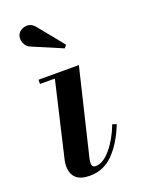

<svg xmlns="http://www.w3.org/2000/svg" viewBox="-136 -763 623 837"><g transform="rotate(-20 175.0 -344.5)"><path d="M86 -606Q62 -614 53.8 -637Q45.5 -660 57 -678.5Q67 -695 92.2 -698.5Q117.5 -702 137 -677L230 -562.5L219 -549.5ZM319 -161.5Q289 -84.5 243.5 -37.2Q198 10 133 10Q49 10 49 -65.5Q49 -78 52 -91.5L133.5 -440.5H64.5V-460H252L155.5 -58.5Q153.5 -47.5 153.5 -40Q153.5 -21 171 -21Q205.5 -21 241.2 -63.5Q277 -106 300.5 -168Z"/></g></svg>

Font: Bodoni* 11pt Medium
Style: Italic
Weight: 500
Italic angle: -13°
Version: Version 2.3